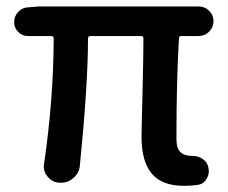

<svg xmlns="http://www.w3.org/2000/svg" viewBox="-20 -570 716 602"><path d="M557.6 12.7Q487.3 12.7 455.6 -25.9Q423.8 -64.5 423.8 -139.6Q423.8 -163.1 426.8 -277.3Q429.7 -391.6 429.7 -449.2Q429.7 -457 422.9 -457H263.7Q255.9 -457 255.9 -449.2Q255.9 -305.7 230.5 -51.8Q228.5 -27.3 210 -11.7Q193.4 2.9 170.9 2.9Q168.9 2.9 167 2.9Q143.6 2 128.9 -16.6Q117.2 -30.3 117.2 -48.8Q117.2 -52.7 118.2 -56.6Q147.5 -256.8 148.4 -449.2Q148.4 -457 140.6 -457H67.4Q49.8 -457 37.1 -469.7Q24.4 -482.4 24.4 -501Q24.4 -518.6 36.6 -532.2Q48.8 -545.9 67.4 -546.9L102.5 -549.8H602.5Q622.1 -549.8 635.7 -536.1Q649.4 -522.5 649.4 -503.4Q649.4 -484.4 635.7 -470.7Q622.1 -457 602.5 -457H547.9Q541 -457 541 -449.2Q533.2 -317.4 533.2 -133.8Q533.2 -105.5 545.4 -93.3Q557.6 -81.1 584 -81.1Q602.5 -81.1 616.7 -70.8Q630.9 -60.5 633.8 -43Q634.8 -38.1 634.8 -34.2Q634.8 -20.5 627 -7.8Q617.2 7.8 598.6 9.8Q579.1 12.7 557.6 12.7Z"/></svg>

Font: Gen Jyuu Gothic P Medium
Style: Regular
Weight: 500
Designer: [Source Han Sans]
Ryoko NISHIZUKA  (kana & ideographs); Paul D. Hunt (Latin, Greek & Cyrillic); Wenlong ZHANG  (bopomofo
Version: Version 1.002.20150607